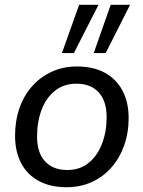

<svg xmlns="http://www.w3.org/2000/svg" viewBox="-20 -774 600 803"><path d="M258 9Q191 9 142.5 -17Q94 -43 68.5 -91.5Q43 -140 43 -206Q43 -269 61.5 -322Q80 -375 115 -414Q150 -453 197.5 -474.5Q245 -496 302 -496Q370 -496 418 -470Q466 -444 492 -395.5Q518 -347 518 -280Q518 -218 499 -165Q480 -112 445.5 -73Q411 -34 363.5 -12.5Q316 9 258 9ZM261 -63Q314 -63 350.5 -92.5Q387 -122 406.5 -172.5Q426 -223 426 -284Q426 -352 392.5 -388Q359 -424 300 -424Q247 -424 210 -394.5Q173 -365 154 -315Q135 -265 135 -203Q135 -135 168.5 -99Q202 -63 261 -63ZM372 -552 443 -754H524L422 -552ZM239 -552 311 -754H392L289 -552Z"/></svg>

Font: Nunito Sans 12pt ExtraLight 12pt Medium
Style: Italic
Weight: 500
Italic angle: -9°
Version: Version 3.101;gftools[0.9.27]